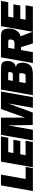

<svg xmlns="http://www.w3.org/2000/svg" viewBox="1616 -2368 715 4062"><g transform="rotate(-90 1974.0 -337.5)"><path d="M82 -675H310.5L218 -153H473.5L446.5 0H-37Z M585 -675H1118.5L1091 -521H786L767 -412.5H1047L1021.5 -266H741.5L721.5 -154H1026.5L999.5 0H466Z M1152 -675H1515L1516.5 -166L1698 -675H2068L1949 0H1723.5L1815 -518H1813.5L1623 -2.5H1360L1351.5 -518H1350L1258.5 0H1033Z M2109 -675H2533Q2675 -675 2695.2 -626.8Q2715.5 -578.5 2715.5 -534.5Q2715.5 -529.5 2715 -524.5Q2712 -458.5 2674.8 -409.8Q2637.5 -361 2570 -359Q2636.5 -355.5 2657.8 -316Q2679 -276.5 2679 -226Q2679 -216.5 2678.5 -206Q2672 -117 2625.5 -58.5Q2579 0 2429.5 0H1990ZM2399.5 -154Q2429 -154 2437.8 -167.8Q2446.5 -181.5 2453 -218Q2457 -241.5 2457 -257Q2457 -265 2454.8 -276.2Q2452.5 -287.5 2422.5 -287.5H2269.5L2246 -154ZM2431.5 -424Q2456.5 -424 2465.2 -437.2Q2474 -450.5 2478.5 -475.5Q2480.5 -487.5 2480.5 -496Q2480.5 -505.5 2477 -513.8Q2473.5 -522 2448.5 -522H2310.5L2293.5 -424Z M2791 -675H3228.5Q3353 -675 3377.2 -620Q3401.5 -565 3401.5 -510Q3401.5 -485 3397.5 -458Q3384 -370 3328.5 -310.5Q3296 -275.5 3237.5 -261L3333.5 0H3086L3008 -251H2945.5L2901 0H2672ZM3102 -389.5Q3133 -389.5 3147.5 -405.2Q3162 -421 3167.5 -455Q3170 -469 3170 -480Q3170 -495.5 3163 -508.2Q3156 -521 3125 -521H2993L2970 -389.5Z M3451 -675H3984.5L3957 -521H3652L3633 -412.5H3913L3887.5 -266H3607.5L3587.5 -154H3892.5L3865.5 0H3332Z"/></g></svg>

Font: Rudi
Style: Regular
Weight: 400
Italic angle: -10°
Designer: Tyler Finck
Foundry: Etcetera Type Company
Version: Version 1.111; ttfautohint (v1.8.4)